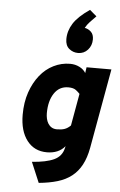

<svg xmlns="http://www.w3.org/2000/svg" viewBox="-66 -897 713 1139"><g transform="rotate(5 290.0 -327.5)"><path d="M374 -591Q344 -591 321 -610Q298 -629 298 -667Q298 -716 326 -760.5Q354 -805 423 -852L464 -817Q444 -797 428 -780Q412 -763 401 -743Q423 -739 439 -723.5Q455 -708 455 -679Q455 -642 432 -616.5Q409 -591 374 -591ZM158 76Q243 70 289 48.5Q335 27 346 -22L349 -34Q311 12 241 12Q166 12 122.5 -44.5Q79 -101 79 -198Q79 -272 99.5 -331.5Q120 -391 154.5 -434Q189 -477 235.5 -500Q282 -523 333 -523Q364 -523 389.5 -510Q415 -497 427 -476L432 -511H580L495 -37Q484 23 461.5 65Q439 107 404 134.5Q369 162 320.5 176.5Q272 191 209 197ZM289 -129Q316 -129 334.5 -135.5Q353 -142 370 -159L404 -350Q397 -358 381.5 -370.5Q366 -383 335 -383Q281 -383 251 -337.5Q221 -292 221 -219Q221 -203 224.5 -187Q228 -171 236 -158Q244 -145 257 -137Q270 -129 289 -129Z"/></g></svg>

Font: Overpass Heavy
Style: Italic
Weight: 900
Italic angle: -10°
Designer: Delve Withrington, Dave Bailey
Foundry: Delve Fonts
Version: Version 3.000;DELV;Overpass